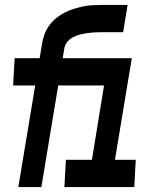

<svg xmlns="http://www.w3.org/2000/svg" viewBox="-20 -755 640 775"><path d="M54 0 122 -410H33L39 -520H140L150 -580Q153 -599 160 -617.5Q167 -636 179 -652.5Q191 -669 207 -682Q223 -695 240.5 -704Q258 -713 277 -719Q296 -725 315 -729Q334 -733 353 -734Q372 -735 390 -735H495L477 -625H385Q371 -625 357.5 -624Q344 -623 330 -621Q316 -619 302.5 -615.5Q289 -612 276 -605.5Q263 -599 253 -587.5Q243 -576 240 -562L233 -520H322Q321 -493 319.5 -466Q318 -439 317 -412V-410H215L147 0ZM240 0 246 -110H351L400 -410H317V-412Q318 -439 319.5 -466Q321 -493 322 -520H512L444 -110H528L522 0Z"/></svg>

Font: Iosevka SS04 XBd Ex Obl
Style: Regular
Weight: 800
Width: 7
Italic angle: -9°
Monospace: yes
Designer: Belleve Invis
Foundry: Belleve Invis
Version: Version 19.0.0; ttfautohint (v1.8.4)